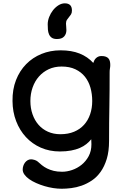

<svg xmlns="http://www.w3.org/2000/svg" viewBox="-20 -908 776 1169"><path d="M55.2 0ZM118.2 124.5Q118.2 113.3 121.8 102.1Q125.5 90.8 132.1 82Q138.7 73.2 148.2 67.6Q157.7 62 168.9 62Q177.2 62 189.2 65.4Q201.2 68.8 209 75.2Q221.2 86.4 235.1 97.7Q249 108.9 266.6 117.7Q284.2 126.5 306.4 132.1Q328.6 137.7 358.4 137.7Q387.7 137.7 419.2 127Q450.7 116.2 476.8 95.2Q502.9 74.2 519.8 43Q536.6 11.7 536.6 -29.3Q536.6 -36.1 536.1 -44.2Q535.6 -52.2 535.6 -60.1Q522.9 -44.4 505.9 -30.8Q488.8 -17.1 465.8 -7.1Q442.9 2.9 412.8 8.5Q382.8 14.2 344.2 14.2Q281.2 14.2 228.5 -9Q175.8 -32.2 137.7 -73.5Q99.6 -114.7 78.1 -170.9Q56.6 -227.1 56.2 -293Q55.2 -363.3 77.4 -420.2Q99.6 -477.1 139.2 -517.3Q178.7 -557.6 232.4 -579.6Q286.1 -601.6 349.1 -601.6Q416 -601.6 464.8 -582Q513.7 -562.5 547.9 -524.9Q550.3 -532.7 554.2 -540.3Q558.1 -547.9 564.2 -553.7Q570.3 -559.6 578.4 -563.2Q586.4 -566.9 597.7 -566.9Q614.3 -566.9 624.8 -562.7Q635.3 -558.6 641.1 -551.3Q647 -543.9 649.2 -533.9Q651.4 -523.9 651.4 -512.2Q651.4 -501.5 649.4 -491Q647.5 -480.5 647.5 -468.3Q647.5 -413.1 647.2 -363Q647 -313 646 -263.7Q645 -214.8 644.5 -160.2Q644 -105.5 644 -50.3Q644 13.7 629.9 59.8Q615.7 106 592.5 138.4Q569.3 170.9 539.3 190.9Q509.3 210.9 477.3 222.2Q445.3 233.4 413.6 237.3Q381.8 241.2 355.5 241.2Q331.1 241.2 304.2 237.1Q277.3 232.9 251 225.1Q224.6 217.3 200.4 206.5Q176.3 195.8 158 182.9Q139.6 169.9 128.9 155Q118.2 140.1 118.2 124.5ZM165 -293Q165 -249.5 178 -212.4Q190.9 -175.3 214.6 -148.2Q238.3 -121.1 272 -106Q305.7 -90.8 347.7 -90.8Q395 -90.8 431.2 -106Q467.3 -121.1 491.7 -148.2Q516.1 -175.3 528.8 -212.4Q541.5 -249.5 541.5 -293Q541.5 -335.4 530.8 -373.8Q520 -412.1 497.3 -440.7Q474.6 -469.2 439.2 -486.1Q403.8 -502.9 355 -502.9Q311.5 -502.9 276.6 -486.6Q241.7 -470.2 216.8 -441.9Q191.9 -413.6 178.5 -375.2Q165 -336.9 165 -293ZM384.3 -724.6Q384.3 -701.2 370.4 -685.8Q356.5 -670.4 326.7 -670.4Q306.7 -670.4 295.4 -678.2Q284.2 -686 278.6 -698.7Q273 -711.4 271.7 -727.3Q270.5 -743.2 270.5 -759.8Q270.5 -781.7 279.3 -804.4Q288.1 -827.1 302.7 -845.7Q317.4 -864.2 336.2 -876Q355 -887.7 374.5 -887.7Q418 -887.7 418 -844.2Q418 -829.6 412.4 -820.5Q406.7 -811.5 399.9 -803.7Q393.1 -795.9 387.5 -787.1Q381.8 -778.3 381.8 -764.2Q381.8 -754.9 383.1 -745.4Q384.3 -735.8 384.3 -724.6Z"/></svg>

Font: Autour One
Style: Regular
Weight: 400
Version: Version 1.007; ttfautohint (v0.92) -l 24 -r 24 -G 200 -x 7 -